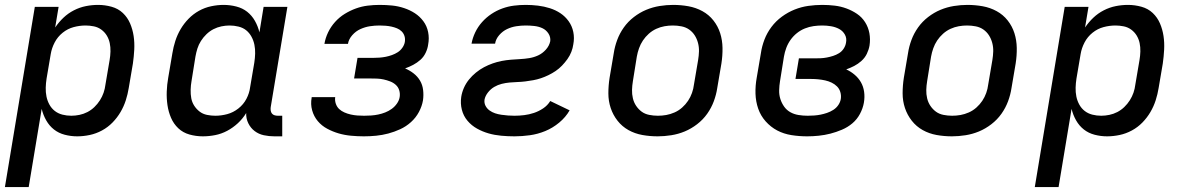

<svg xmlns="http://www.w3.org/2000/svg" viewBox="-27 -548 4847 783"><path d="M-7 215 115 -520H212L198 -436Q213 -458 232 -476Q251 -494 274.5 -506Q298 -518 323 -523Q348 -528 373 -528Q401 -528 428 -520.5Q455 -513 474 -495Q493 -477 503.5 -452.5Q514 -428 518 -401Q522 -374 520.5 -345.5Q519 -317 515 -289L498 -189Q494 -164 486 -139Q478 -114 464.5 -91Q451 -68 432 -48.5Q413 -29 389 -16Q365 -3 339 2.5Q313 8 288 8Q262 8 237 1.5Q212 -5 193 -20Q174 -35 161.5 -57Q149 -79 143 -104L90 215ZM264 -76Q280 -76 297 -79.5Q314 -83 329.5 -91Q345 -99 358 -111.5Q371 -124 380.5 -139Q390 -154 395.5 -170Q401 -186 403 -203L420 -303Q423 -320 423.5 -338Q424 -356 420.5 -372.5Q417 -389 408.5 -403Q400 -417 386.5 -427Q373 -437 356 -440.5Q339 -444 322 -444Q298 -444 273.5 -437.5Q249 -431 228.5 -414.5Q208 -398 196 -375Q184 -352 180 -328L163 -228Q160 -209 159.5 -190.5Q159 -172 162.5 -154.5Q166 -137 174.5 -121.5Q183 -106 196.5 -95.5Q210 -85 227.5 -80.5Q245 -76 264 -76Z M800 8Q772 8 745.5 0.5Q719 -7 700 -25Q681 -43 670.5 -67.5Q660 -92 656 -119Q652 -146 653 -174.5Q654 -203 659 -231L676 -331Q680 -356 688 -381Q696 -406 709.5 -429Q723 -452 742 -471.5Q761 -491 784.5 -504Q808 -517 834 -522.5Q860 -528 885 -528Q911 -528 936.5 -521.5Q962 -515 981 -500Q1000 -485 1012.5 -463Q1025 -441 1031 -416L1048 -520H1145L1077 -111Q1076 -104 1077 -97Q1078 -90 1082 -85Q1086 -80 1092.5 -78Q1099 -76 1106 -76H1124V8H1092Q1070 8 1049 3.5Q1028 -1 1011.5 -13.5Q995 -26 985.5 -45.5Q976 -65 977 -87Q963 -64 943 -45.5Q923 -27 899.5 -14.5Q876 -2 850.5 3Q825 8 800 8ZM851 -76Q875 -76 899.5 -82.5Q924 -89 945 -105.5Q966 -122 978 -145Q990 -168 993 -192L1010 -292Q1013 -311 1013.5 -329.5Q1014 -348 1010.5 -365.5Q1007 -383 998.5 -398.5Q990 -414 977 -424.5Q964 -435 946 -439.5Q928 -444 909 -444Q893 -444 876 -440.5Q859 -437 843.5 -429Q828 -421 815 -408.5Q802 -396 792.5 -381Q783 -366 778 -350Q773 -334 770 -317L754 -217Q751 -200 750.5 -182Q750 -164 753 -147.5Q756 -131 765 -117Q774 -103 787 -93Q800 -83 817 -79.5Q834 -76 851 -76Z M1457 8Q1431 8 1404.5 5.5Q1378 3 1354 -4Q1330 -11 1307.5 -23Q1285 -35 1269 -54Q1253 -73 1246 -98Q1239 -123 1244 -150V-152H1340Q1338 -138 1342.5 -125Q1347 -112 1356 -103.5Q1365 -95 1377.5 -89.5Q1390 -84 1403.5 -81Q1417 -78 1430.5 -77Q1444 -76 1458 -76Q1472 -76 1486.5 -77Q1501 -78 1515.5 -81Q1530 -84 1544 -89.5Q1558 -95 1570.5 -104Q1583 -113 1592 -126Q1601 -139 1603 -153Q1605 -167 1601 -180Q1597 -193 1587 -202Q1577 -211 1564 -216Q1551 -221 1537.5 -224Q1524 -227 1509.5 -227.5Q1495 -228 1481 -228H1417L1431 -312H1495Q1508 -312 1521 -313Q1534 -314 1546.5 -316.5Q1559 -319 1571.5 -323.5Q1584 -328 1595 -335Q1606 -342 1614 -353.5Q1622 -365 1624 -377Q1626 -390 1622.5 -401Q1619 -412 1611 -420Q1603 -428 1592 -432.5Q1581 -437 1569.5 -439.5Q1558 -442 1545.5 -443Q1533 -444 1521 -444Q1501 -444 1481.5 -441Q1462 -438 1443 -429.5Q1424 -421 1409.5 -404.5Q1395 -388 1392 -369H1296Q1300 -393 1311 -416Q1322 -439 1339.5 -458.5Q1357 -478 1379 -491.5Q1401 -505 1424.5 -513.5Q1448 -522 1472.5 -525Q1497 -528 1521 -528Q1547 -528 1572 -525.5Q1597 -523 1621 -515Q1645 -507 1665 -494Q1685 -481 1699.5 -461.5Q1714 -442 1719 -417Q1724 -392 1719 -366Q1717 -350 1709 -333Q1701 -316 1687.5 -304Q1674 -292 1658 -283.5Q1642 -275 1625 -269Q1644 -261 1660 -248.5Q1676 -236 1686 -219Q1696 -202 1698.5 -181Q1701 -160 1698 -139Q1694 -115 1681.5 -91.5Q1669 -68 1649 -50Q1629 -32 1605 -21Q1581 -10 1556.5 -3.5Q1532 3 1507 5.5Q1482 8 1457 8Z M2071 8Q2044 8 2017 5.5Q1990 3 1965.5 -4Q1941 -11 1918.5 -23.5Q1896 -36 1879.5 -55.5Q1863 -75 1856.5 -100.5Q1850 -126 1854 -153Q1857 -172 1865 -190Q1873 -208 1885.5 -223.5Q1898 -239 1914 -252Q1930 -265 1947 -274Q1964 -283 1982.5 -289.5Q2001 -296 2019.5 -299.5Q2038 -303 2056.5 -304.5Q2075 -306 2094 -307Q2113 -308 2131.5 -311Q2150 -314 2167.5 -322Q2185 -330 2199 -345.5Q2213 -361 2217 -380Q2219 -397 2209.5 -411.5Q2200 -426 2185 -433Q2170 -440 2152 -442Q2134 -444 2117 -444Q2098 -444 2078.5 -441Q2059 -438 2041 -429.5Q2023 -421 2009 -405Q1995 -389 1992 -370H1896Q1900 -393 1911 -416Q1922 -439 1939 -458Q1956 -477 1977 -491Q1998 -505 2021.5 -513.5Q2045 -522 2069 -525Q2093 -528 2117 -528Q2142 -528 2167 -525Q2192 -522 2215.5 -514.5Q2239 -507 2258.5 -494Q2278 -481 2292 -461.5Q2306 -442 2311 -417.5Q2316 -393 2311 -367Q2309 -352 2303 -336.5Q2297 -321 2287 -307Q2277 -293 2265 -280.5Q2253 -268 2239 -258.5Q2225 -249 2209.5 -241.5Q2194 -234 2179 -229Q2164 -224 2148 -221Q2132 -218 2115.5 -216Q2099 -214 2083.5 -213.5Q2068 -213 2051.5 -211.5Q2035 -210 2019 -206Q2003 -202 1988.5 -193.5Q1974 -185 1963 -171Q1952 -157 1949 -142Q1947 -128 1953 -116.5Q1959 -105 1969.5 -97.5Q1980 -90 1992 -86Q2004 -82 2017.5 -80Q2031 -78 2044.5 -77Q2058 -76 2071 -76Q2091 -76 2111 -78.5Q2131 -81 2150.5 -87.5Q2170 -94 2188 -106Q2206 -118 2217 -136L2296 -98Q2280 -70 2253.5 -48Q2227 -26 2196.5 -13.5Q2166 -1 2134 3.5Q2102 8 2071 8Z M2655 8Q2623 8 2592.5 2.5Q2562 -3 2536 -17.5Q2510 -32 2491.5 -55.5Q2473 -79 2463.5 -107.5Q2454 -136 2454 -167.5Q2454 -199 2459 -231L2476 -331Q2480 -358 2490 -385Q2500 -412 2517 -436Q2534 -460 2558 -478.5Q2582 -497 2608.5 -508Q2635 -519 2663 -523.5Q2691 -528 2718 -528Q2750 -528 2780.5 -522.5Q2811 -517 2837.5 -502.5Q2864 -488 2882.5 -464.5Q2901 -441 2910 -412.5Q2919 -384 2919.5 -352.5Q2920 -321 2915 -289L2898 -189Q2894 -162 2884 -135Q2874 -108 2857 -84Q2840 -60 2816 -41.5Q2792 -23 2765.5 -12Q2739 -1 2710.5 3.5Q2682 8 2655 8ZM2656 -76Q2673 -76 2690 -79Q2707 -82 2724 -89.5Q2741 -97 2755 -109.5Q2769 -122 2779 -137Q2789 -152 2795 -169Q2801 -186 2803 -203L2820 -303Q2823 -321 2823.5 -338.5Q2824 -356 2819.5 -373Q2815 -390 2806 -404Q2797 -418 2783.5 -427.5Q2770 -437 2752.5 -440.5Q2735 -444 2717 -444Q2700 -444 2683 -441Q2666 -438 2649.5 -430.5Q2633 -423 2619 -410.5Q2605 -398 2595 -383Q2585 -368 2579 -351Q2573 -334 2570 -317L2554 -217Q2551 -199 2550.5 -181.5Q2550 -164 2554 -147Q2558 -130 2567.5 -116Q2577 -102 2590 -92.5Q2603 -83 2620.5 -79.5Q2638 -76 2656 -76Z M3265 8Q3232 8 3200.5 3Q3169 -2 3142.5 -16Q3116 -30 3095.5 -53Q3075 -76 3065 -105Q3055 -134 3054 -166Q3053 -198 3059 -231L3076 -331Q3080 -359 3090.5 -386.5Q3101 -414 3119 -438Q3137 -462 3161.5 -480Q3186 -498 3213.5 -509Q3241 -520 3269.5 -524Q3298 -528 3326 -528Q3352 -528 3377 -525Q3402 -522 3425 -513.5Q3448 -505 3468 -491.5Q3488 -478 3501 -457.5Q3514 -437 3518.5 -412.5Q3523 -388 3519 -362Q3516 -345 3508 -328.5Q3500 -312 3486 -299.5Q3472 -287 3456.5 -279Q3441 -271 3424 -265Q3442 -257 3458 -243.5Q3474 -230 3484 -212.5Q3494 -195 3497 -173.5Q3500 -152 3496 -129Q3492 -106 3480 -83.5Q3468 -61 3449 -45Q3430 -29 3406.5 -19Q3383 -9 3359.5 -3Q3336 3 3312 5.5Q3288 8 3265 8ZM3267 -76Q3280 -76 3293.5 -77Q3307 -78 3319.5 -80.5Q3332 -83 3345.5 -87.5Q3359 -92 3371.5 -100Q3384 -108 3392 -120Q3400 -132 3402 -145Q3404 -159 3400 -172.5Q3396 -186 3386.5 -195.5Q3377 -205 3364.5 -211Q3352 -217 3338.5 -220Q3325 -223 3310.5 -224.5Q3296 -226 3281 -226H3217L3231 -310H3295Q3307 -310 3319.5 -310.5Q3332 -311 3345 -313.5Q3358 -316 3370.5 -320Q3383 -324 3394.5 -331Q3406 -338 3413.5 -349.5Q3421 -361 3423 -373Q3427 -392 3418.5 -407Q3410 -422 3395 -430Q3380 -438 3362 -441Q3344 -444 3326 -444Q3309 -444 3291 -441.5Q3273 -439 3255.5 -432Q3238 -425 3223 -413Q3208 -401 3197 -385.5Q3186 -370 3179.5 -352.5Q3173 -335 3170 -317L3154 -217Q3151 -199 3150.5 -180Q3150 -161 3155.5 -144Q3161 -127 3171 -113Q3181 -99 3196 -90.5Q3211 -82 3229.5 -79Q3248 -76 3267 -76Z M3855 8Q3823 8 3792.5 2.5Q3762 -3 3736 -17.5Q3710 -32 3691.5 -55.5Q3673 -79 3663.5 -107.5Q3654 -136 3654 -167.5Q3654 -199 3659 -231L3676 -331Q3680 -358 3690 -385Q3700 -412 3717 -436Q3734 -460 3758 -478.5Q3782 -497 3808.5 -508Q3835 -519 3863 -523.5Q3891 -528 3918 -528Q3950 -528 3980.5 -522.5Q4011 -517 4037.5 -502.5Q4064 -488 4082.5 -464.5Q4101 -441 4110 -412.5Q4119 -384 4119.5 -352.5Q4120 -321 4115 -289L4098 -189Q4094 -162 4084 -135Q4074 -108 4057 -84Q4040 -60 4016 -41.5Q3992 -23 3965.5 -12Q3939 -1 3910.5 3.5Q3882 8 3855 8ZM3856 -76Q3873 -76 3890 -79Q3907 -82 3924 -89.5Q3941 -97 3955 -109.5Q3969 -122 3979 -137Q3989 -152 3995 -169Q4001 -186 4003 -203L4020 -303Q4023 -321 4023.5 -338.5Q4024 -356 4019.5 -373Q4015 -390 4006 -404Q3997 -418 3983.5 -427.5Q3970 -437 3952.5 -440.5Q3935 -444 3917 -444Q3900 -444 3883 -441Q3866 -438 3849.5 -430.5Q3833 -423 3819 -410.5Q3805 -398 3795 -383Q3785 -368 3779 -351Q3773 -334 3770 -317L3754 -217Q3751 -199 3750.5 -181.5Q3750 -164 3754 -147Q3758 -130 3767.5 -116Q3777 -102 3790 -92.5Q3803 -83 3820.5 -79.5Q3838 -76 3856 -76Z M4193 215 4315 -520H4412L4398 -436Q4413 -458 4432 -476Q4451 -494 4474.5 -506Q4498 -518 4523 -523Q4548 -528 4573 -528Q4601 -528 4628 -520.5Q4655 -513 4674 -495Q4693 -477 4703.5 -452.5Q4714 -428 4718 -401Q4722 -374 4720.5 -345.5Q4719 -317 4715 -289L4698 -189Q4694 -164 4686 -139Q4678 -114 4664.5 -91Q4651 -68 4632 -48.5Q4613 -29 4589 -16Q4565 -3 4539 2.5Q4513 8 4488 8Q4462 8 4437 1.5Q4412 -5 4393 -20Q4374 -35 4361.5 -57Q4349 -79 4343 -104L4290 215ZM4464 -76Q4480 -76 4497 -79.5Q4514 -83 4529.5 -91Q4545 -99 4558 -111.5Q4571 -124 4580.5 -139Q4590 -154 4595.5 -170Q4601 -186 4603 -203L4620 -303Q4623 -320 4623.5 -338Q4624 -356 4620.5 -372.5Q4617 -389 4608.5 -403Q4600 -417 4586.5 -427Q4573 -437 4556 -440.5Q4539 -444 4522 -444Q4498 -444 4473.5 -437.5Q4449 -431 4428.5 -414.5Q4408 -398 4396 -375Q4384 -352 4380 -328L4363 -228Q4360 -209 4359.5 -190.5Q4359 -172 4362.5 -154.5Q4366 -137 4374.5 -121.5Q4383 -106 4396.5 -95.5Q4410 -85 4427.5 -80.5Q4445 -76 4464 -76Z"/></svg>

Font: Iosevka Custom Medium
Style: Italic
Weight: 500
Italic angle: -9°
Designer: Belleve Invis
Foundry: Belleve Invis
Version: Version 27.0.1